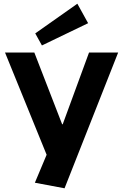

<svg xmlns="http://www.w3.org/2000/svg" viewBox="-20 -823 664 1035"><path d="M168 162 255 -45 241 35 7 -540H165L315 -153H318L460 -540H617L328 192ZM455 -698 206 -578 170 -643 397 -803Z"/></svg>

Font: Pathway Extreme 72pt
Style: Bold
Weight: 700
Designer: Eduardo Rodriguez Tunni
Foundry: Eduardo Rodriguez Tunni
Version: Version 1.001;gftools[0.9.26]